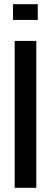

<svg xmlns="http://www.w3.org/2000/svg" viewBox="-20 -895 243 915"><path d="M50 0V-700H153V0ZM42 -875H160V-800H42Z"/></svg>

Font: Turret Road ExtraBold
Style: Regular
Weight: 800
Designer: Noponies
Foundry: Noponies
Version: Version 1.001; ttfautohint (v1.8)